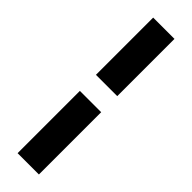

<svg xmlns="http://www.w3.org/2000/svg" viewBox="-260 -586 752 752"><g transform="rotate(45 116.5 -209.5)"><path d="M57 166V-179H175V166ZM57 -268V-585H175V-268Z"/></g></svg>

Font: Alumni Sans Thin ExtraBold
Style: Regular
Weight: 800
Version: Version 1.018